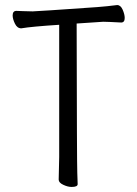

<svg xmlns="http://www.w3.org/2000/svg" viewBox="-20 -728 540 759"><path d="M263 11Q248 11 230 2.5Q212 -6 212 -18L214 -107V-630Q105 -623 64 -616Q48 -616 39 -634.5Q30 -653 30 -667Q30 -685 45 -685Q52 -685 70.5 -684Q89 -683 109 -683Q123 -683 365 -700Q404 -703 443 -708Q457 -708 465 -689.5Q473 -671 473 -657Q473 -639 459 -639Q403 -642 388 -642L283 -635Q284 -74 285.5 -45.5Q287 -17 287 0Q287 11 263 11Z"/></svg>

Font: LXGW WenKai Mono TC
Style: Regular
Weight: 400
Designer: LXGW / Fontworks Inc.
Foundry: LXGW / Fontworks Inc.
Version: Version 1.330